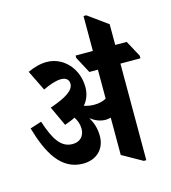

<svg xmlns="http://www.w3.org/2000/svg" viewBox="-120 -915 908 1020"><g transform="rotate(-15 334.0 -405.0)"><path d="M230 -61C303 -61 353 -108 353 -180C353 -220 343 -253 323 -286C348 -267 375 -255 406 -255C416 -255 425 -257 434 -259V-54L544 8H558V-523H668V-537L620 -626H557V-740L449 -818H434V-626H339V-613L387 -523H434V-364C418 -354 395 -348 368 -348C350 -348 330 -351 312 -357C335 -383 346 -415 346 -451C346 -497 331 -539 306 -571C276 -608 233 -633 181 -633C146 -633 111 -623 76 -607L131 -495C168 -513 204 -525 231 -525C259 -525 274 -511 274 -489C274 -452 228 -423 140 -393L190 -285C212 -293 231 -300 248 -309C261 -289 269 -267 269 -242C269 -203 244 -176 203 -176C140 -176 105 -229 71 -334L8 -314C49 -171 109 -61 230 -61Z"/></g></svg>

Font: Noto Serif Devanagari ExtraCondensed ExtraBold
Style: Regular
Weight: 800
Width: 2
Designer: Universal Thirst, Indian Type Foundry and the Monotype Design Team
Foundry: Monotype Imaging Inc.
Version: Version 2.004